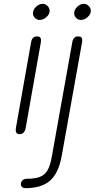

<svg xmlns="http://www.w3.org/2000/svg" viewBox="-20 -690 512 1002"><path d="M152 -621Q152 -639 168 -654.5Q184 -670 202 -670Q217 -670 228 -659Q239 -648 239 -633Q239 -616 222.5 -601Q206 -586 187 -586Q173 -586 162.5 -596.5Q152 -607 152 -621ZM367 -621Q367 -639 383 -654.5Q399 -670 417 -670Q432 -670 443 -659Q454 -648 454 -633Q454 -616 437.5 -601Q421 -586 402 -586Q388 -586 377.5 -596.5Q367 -607 367 -621ZM62 -12 63 -22 142 -468Q147 -500 172 -500Q184 -500 189 -495.5Q194 -491 194 -480Q194 -473 193 -468L114 -22Q108 10 82 10Q62 10 62 -12ZM89 272Q89 259 97.5 251Q106 243 120 243Q164 243 189.5 232.5Q215 222 229 197Q243 172 251 124L357 -468Q362 -500 387 -500Q399 -500 404 -495.5Q409 -491 409 -480Q409 -473 408 -468L302 124Q286 213 241.5 252.5Q197 292 112 292Q102 292 95.5 286.5Q89 281 89 272Z"/></svg>

Font: Kodchasan ExtraLight
Style: Italic
Weight: 275
Italic angle: -10°
Version: Version 1.000; ttfautohint (v1.6)